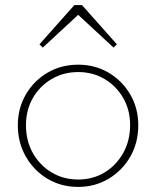

<svg xmlns="http://www.w3.org/2000/svg" viewBox="-20 -724 613 754"><path d="M287 10Q220 10 166.5 -22Q113 -54 81.5 -109Q50 -164 50 -232Q50 -299 81.5 -353Q113 -407 166.5 -438.5Q220 -470 287 -470Q353 -470 406.5 -438.5Q460 -407 491.5 -353Q523 -299 523 -232Q523 -163 491.5 -108.5Q460 -54 406.5 -22Q353 10 287 10ZM287 -19Q345 -19 391 -47Q437 -75 464 -123.5Q491 -172 491 -233Q491 -292 464 -339Q437 -386 391 -413.5Q345 -441 287 -441Q229 -441 182.5 -413.5Q136 -386 109 -339Q82 -292 82 -232Q82 -171 109 -123Q136 -75 182.5 -47Q229 -19 287 -19ZM148 -537 135 -550 272 -704H302L439 -550L426 -537L277 -675H297Z"/></svg>

Font: Outfit Thin Thin
Style: Regular
Weight: 250
Version: Version 1.100;gftools[0.9.27]